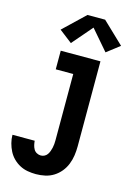

<svg xmlns="http://www.w3.org/2000/svg" viewBox="-153 -849 796 1135"><g transform="rotate(15 245.5 -281.0)"><path d="M184 213Q159 213 133.5 208.5Q108 204 85.5 192Q63 180 45 162Q27 144 15.5 121.5Q4 99 -2.5 74Q-9 49 -9 24H127Q128 37 131 50Q134 63 140.5 74.5Q147 86 159 92.5Q171 99 184 99Q196 99 206.5 93.5Q217 88 223.5 78.5Q230 69 234 58Q238 47 240.5 36Q243 25 244 13.5Q245 2 245 -10V-416H138V-530H381V-10Q381 18 377 46Q373 74 362.5 100.5Q352 127 334 149Q316 171 292 186Q268 201 240 207Q212 213 184 213ZM184 -589 105 -650 236 -775H344L475 -650L396 -589L290 -712Z"/></g></svg>

Font: Iosevka Slab Heavy
Style: Regular
Weight: 900
Monospace: yes
Designer: Belleve Invis
Foundry: Belleve Invis
Version: Version 11.1.0; ttfautohint (v1.8.3)